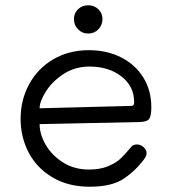

<svg xmlns="http://www.w3.org/2000/svg" viewBox="-20 -703 659 727"><path d="M58 -253Q58 -324 90 -383.5Q122 -443 181 -478Q240 -513 317 -513Q385 -513 439 -485.5Q493 -458 523 -409Q553 -360 553 -297Q553 -267 546 -254.5Q539 -242 511 -241L130 -233Q130 -195 153 -155Q176 -115 218.5 -88Q261 -61 317 -61Q359 -61 389 -73.5Q419 -86 436 -102Q453 -118 477 -147Q484 -156 499 -156Q512 -156 523.5 -146Q535 -136 535 -123Q535 -113 527 -102Q495 -58 449.5 -27Q404 4 320 4Q238 4 178.5 -31.5Q119 -67 88.5 -125.5Q58 -184 58 -253ZM478 -302Q488 -302 488 -316Q488 -376 440 -413.5Q392 -451 319 -451Q264 -451 221 -423Q178 -395 154 -357Q130 -319 130 -293ZM260 -631Q260 -653 275.5 -668Q291 -683 314 -683Q337 -683 352.5 -668Q368 -653 368 -631Q368 -608 352.5 -592Q337 -576 314 -576Q291 -576 275.5 -592Q260 -608 260 -631Z"/></svg>

Font: Mali
Style: Regular
Weight: 400
Version: Version 1.000; ttfautohint (v1.6)